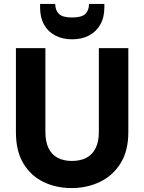

<svg xmlns="http://www.w3.org/2000/svg" viewBox="-20 -945 733 977"><path d="M344 12Q265 12 200.5 -19.5Q136 -51 98.5 -114Q61 -177 61 -273V-700H211V-272Q211 -225 226.5 -192Q242 -159 272.5 -142.5Q303 -126 346 -126Q390 -126 420.5 -142.5Q451 -159 467 -192Q483 -225 483 -272V-700H633V-273Q633 -177 593.5 -114Q554 -51 488.5 -19.5Q423 12 344 12ZM347 -745Q298 -745 261 -764.5Q224 -784 204 -820Q184 -856 184 -907V-925H261Q261 -893 279.5 -874.5Q298 -856 347 -856Q396 -856 414.5 -874.5Q433 -893 433 -925H511V-907Q511 -856 490 -819.5Q469 -783 432.5 -764Q396 -745 347 -745Z"/></svg>

Font: DM Sans 12pt Black
Style: Regular
Weight: 900
Version: Version 4.004;gftools[0.9.30]